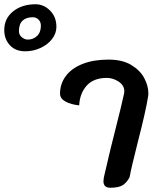

<svg xmlns="http://www.w3.org/2000/svg" viewBox="-259 -843 758 902"><path d="M-239 -702Q-239 -756 -197.5 -789.5Q-156 -823 -92 -823Q-53 -823 -23.5 -793Q6 -763 6 -717Q6 -686 -14.5 -659.5Q-35 -633 -69 -617.5Q-103 -602 -141 -602Q-186 -602 -212.5 -630.5Q-239 -659 -239 -702ZM-67 -722Q-67 -740 -78 -751Q-89 -762 -105 -762Q-136 -762 -153 -746Q-170 -730 -170 -697Q-170 -679 -156.5 -668Q-143 -657 -128 -657Q-103 -657 -85 -674Q-67 -691 -67 -722ZM388 -174Q357 -52 350 -11Q338 13 319 26Q300 39 259 39Q227 39 227 8Q227 2 229 -10L247 -87Q259 -140 281 -226Q314 -356 324 -404Q325 -408 325 -414Q325 -442 298.5 -459.5Q272 -477 243 -477Q181 -477 148.5 -441Q116 -405 113 -348Q74 -352 48.5 -366Q23 -380 23 -403Q23 -449 50 -485.5Q77 -522 128.5 -542.5Q180 -563 251 -563Q316 -563 358 -537.5Q400 -512 419 -475.5Q438 -439 438 -405Q438 -395 437 -391Q426 -321 388 -174Z"/></svg>

Font: Sriracha
Style: Regular
Weight: 400
Designer: Suppakit Chalermlarp
Version: Version 1.002g